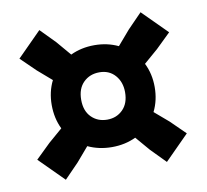

<svg xmlns="http://www.w3.org/2000/svg" viewBox="-66 -718 749 696"><g transform="rotate(-10 308.0 -370.5)"><path d="M122 -94.5 32.5 -184 86.5 -236.5 138 -281Q118.5 -321 118.5 -370Q118.5 -418.5 138.5 -458.5L86.5 -503.5L32.5 -556L121.5 -645.5L174.5 -591.5L220 -538Q260 -557 308 -557Q355.5 -557 395.5 -538L441.5 -591.5L494 -645.5L583.5 -556L529.5 -503.5L477.5 -458.5Q497.5 -418.5 497.5 -370Q497.5 -321 477.5 -281L529.5 -236.5L583 -184L494 -94.5L441 -148.5L396 -201Q356 -182 308 -182Q260 -182 219.5 -201L174.5 -148.5ZM308 -283Q342.5 -283 365.5 -306Q388.5 -329 388.5 -370Q388.5 -407.5 366.8 -432.2Q345 -457 309 -457Q273.5 -457 250.2 -434Q227 -411 227 -370Q227 -329 250 -306Q273 -283 308 -283Z"/></g></svg>

Font: Encode Sans SmCnd XBd
Style: Regular
Weight: 800
Width: 4
Designer: Multiple Designers
Foundry: Impallari Type
Version: Version 3.002; ttfautohint (v1.8.3) -l 8 -r 50 -G 200 -x 14 